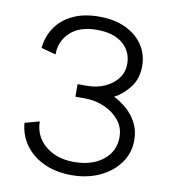

<svg xmlns="http://www.w3.org/2000/svg" viewBox="-83 -802 786 882"><g transform="rotate(10 310.5 -361.5)"><path d="M309.6 -408.2Q354 -408.2 391.4 -425Q428.7 -441.9 450.9 -471.2Q473.1 -500.5 473.1 -538.6Q473.1 -597.2 430.2 -633.3Q387.2 -669.4 309.6 -669.4Q228.5 -669.4 184.8 -628.2Q141.1 -586.9 141.1 -524.9L72.8 -543.5Q77.6 -595.7 105.7 -638.2Q133.8 -680.7 185.1 -705.8Q236.3 -731 309.6 -731Q381.3 -731 433.6 -706.1Q485.8 -681.2 514.2 -638.2Q542.5 -595.2 542.5 -540.5Q542.5 -481.9 510.7 -440.9Q479 -399.9 439.5 -380.4Q470.7 -365.7 499.8 -340.3Q528.8 -314.9 547.4 -279.5Q565.9 -244.1 565.9 -199.7Q565.9 -140.1 532.5 -93.3Q499 -46.4 440.9 -19Q382.8 8.3 309.6 8.3Q236.3 8.3 180.9 -17.3Q125.5 -43 92.8 -87.9Q60.1 -132.8 55.2 -190.9L123.5 -209.5Q123.5 -165 146.7 -129.6Q169.9 -94.2 211.9 -73.7Q253.9 -53.2 309.6 -53.2Q393.1 -53.2 444.8 -94Q496.6 -134.8 496.6 -201.7Q496.6 -246.1 469.7 -279.3Q442.9 -312.5 399.9 -331.1Q356.9 -349.6 309.6 -349.6H264.6V-408.2Z"/></g></svg>

Font: Giphurs Light
Style: Regular
Weight: 300
Version: Version 0.920; ttfautohint (v1.8.4.7-5d5b)